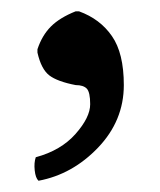

<svg xmlns="http://www.w3.org/2000/svg" viewBox="-20 -152 286 343"><path d="M46.9 -58.1C51.4 -38.2 58.5 -24.7 68.1 -17.3C77.7 -10 93.4 -4.2 115.2 0C124.3 0 130.9 2.1 135 6.3C139.1 10.6 141.1 19.9 141.1 34.2C141.1 49.8 132.4 67.5 115 87.2C97.6 106.9 73.9 120.8 43.9 128.9C41.7 135.4 41 143.2 42 152.3C43 161.5 45.2 167.6 48.8 170.9C89.2 163.4 124.7 143.6 155.3 111.6C185.9 79.5 201.2 42.3 201.2 0C201.2 -38.1 194.1 -67.3 179.9 -87.6C165.8 -108 146.2 -122.7 121.1 -131.8H115.2C96.4 -124.3 81.6 -115.3 71 -104.7C60.5 -94.2 52.4 -80.6 46.9 -64Z"/></svg>

Font: Linux Biolinum G
Style: Bold
Weight: 700
Designer: Philipp H. Poll
Foundry: Philipp H. Poll
Version: Version 1.1.0